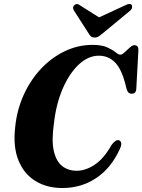

<svg xmlns="http://www.w3.org/2000/svg" viewBox="-20 -937 717 967"><path d="M580.5 -230Q588.5 -227 590.5 -215.8Q592.5 -204.5 582 -183.5Q539 -89.5 463.8 -39.8Q388.5 10 294 10Q216 10 158.2 -25.5Q100.5 -61 72.8 -129.8Q45 -198.5 56.5 -297.5Q65.5 -385.5 100.2 -461Q135 -536.5 188.2 -592.5Q241.5 -648.5 307.8 -679.8Q374 -711 446 -711Q492 -711 519.2 -698.8Q546.5 -686.5 561.8 -674Q577 -661.5 585.5 -661.5Q594.5 -661.5 607.5 -673.5Q620.5 -685.5 633.8 -697.5Q647 -709.5 656 -709.5Q678 -709.5 677 -684.5L666.5 -490.5Q665.5 -465 643.5 -465Q624 -464.5 617.5 -489.5L609 -522Q589 -595 556.2 -625.8Q523.5 -656.5 478 -656.5Q424.5 -656.5 377 -612.2Q329.5 -568 296 -490.8Q262.5 -413.5 251.5 -314.5Q239 -228 251.2 -175.8Q263.5 -123.5 293.8 -100.2Q324 -77 366 -77Q411.5 -77 457.5 -107.8Q503.5 -138.5 543.5 -209.5Q565 -236.5 580.5 -230ZM501.5 -772.5Q488.5 -761.5 478.8 -754.8Q469 -748 456.5 -748Q444 -748 437.2 -754.2Q430.5 -760.5 424 -772.5L352 -884.5Q342.5 -901.5 355.5 -912Q368.5 -922.5 383 -910L479 -849.5L610 -910Q633.5 -923 643.5 -912Q646.5 -908 645.2 -899.5Q644 -891 634.5 -882.5Z"/></svg>

Font: Fraunces 144pt Soft
Style: Bold Italic
Weight: 700
Italic angle: -16°
Version: Version 1.000;[b76b70a41]